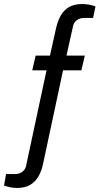

<svg xmlns="http://www.w3.org/2000/svg" viewBox="-24 -751 500 953"><path d="M60 182Q42 182 24.5 178Q7 174 -4 170L6 113H50Q73 113 88.5 100.5Q104 88 107 65L207 -402H136L153 -475H224L254 -610Q262 -646 277 -673Q292 -700 318 -715.5Q344 -731 384 -731Q402 -731 420 -727.5Q438 -724 450 -719L438 -662H394Q371 -662 355.5 -649.5Q340 -637 337 -614L306 -475H397L380 -402H289L190 61Q183 96 167.5 123.5Q152 151 126 166.5Q100 182 60 182Z"/></svg>

Font: Archivo Narrow
Style: Italic
Weight: 400
Italic angle: -8°
Designer: Hector Gatti
Foundry: Omnibus-Type
Version: Version 3.002